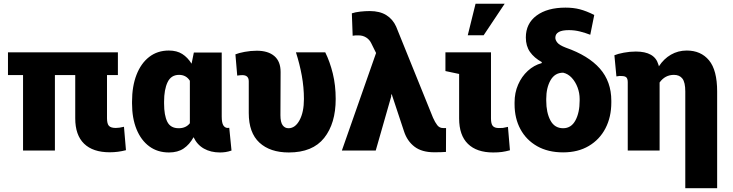

<svg xmlns="http://www.w3.org/2000/svg" viewBox="-20 -810 3946 1033"><path d="M570.3 9.3Q480 9.3 432.4 -36.9Q384.8 -83 384.8 -173.3V-406.2H275.4V0H104V-406.2H22.9V-528.3H614.3V-406.2H555.7V-173.8Q555.7 -144.5 565.9 -133.1Q576.2 -121.6 603 -121.6Q621.6 -121.6 647 -127.9L657.7 -2Q615.2 9.3 570.3 9.3Z M889.2 10.3Q827.6 10.3 783.2 -22.5Q738.8 -55.2 714.6 -114.5Q690.4 -173.8 690.4 -252.9V-263.2Q690.4 -345.7 714.4 -407.5Q738.3 -469.2 782.7 -503.7Q827.1 -538.1 888.2 -538.1Q931.6 -538.1 960.7 -519.5Q989.7 -501 1010.7 -467.3L1022.9 -527.3H1172.9V-183.1Q1172.9 -149.4 1181.6 -135.5Q1190.4 -121.6 1205.6 -121.6Q1210.4 -121.6 1213.4 -122.6L1225.6 0Q1208.5 5.9 1193.4 8.1Q1178.2 10.3 1163.6 10.3Q1113.8 10.3 1077.1 -10.5Q1040.5 -31.2 1021.5 -71.8Q999.5 -32.2 968 -11Q936.5 10.3 889.2 10.3ZM941.4 -120.1Q980.5 -120.1 1001.5 -147V-375.5Q981.4 -407.2 943.4 -407.2Q900.4 -407.2 881.6 -367.7Q862.8 -328.1 862.8 -263.2V-252.9Q862.8 -189.5 880.1 -154.8Q897.5 -120.1 941.4 -120.1Z M1533.7 10.3Q1433.1 10.3 1375.7 -42.7Q1318.4 -95.7 1318.4 -201.7V-372.6Q1318.4 -405.8 1283.7 -405.8Q1273.4 -405.8 1256.3 -403.3L1246.6 -517.6Q1263.7 -524.9 1296.4 -531Q1329.1 -537.1 1361.8 -537.1Q1422.4 -537.1 1456.1 -508.3Q1489.7 -479.5 1489.7 -423.3L1488.8 -189.9Q1488.8 -152.8 1500.5 -136.5Q1512.2 -120.1 1532.2 -120.1Q1568.4 -120.1 1591.8 -163.6Q1615.2 -207 1615.2 -277.3Q1615.2 -339.8 1603.8 -402.8Q1592.3 -465.8 1572.3 -528.3H1730Q1754.9 -478 1770.5 -414.8Q1786.1 -351.6 1786.1 -277.3Q1786.1 -146 1724.1 -67.9Q1662.1 10.3 1533.7 10.3Z M2316.4 9.3Q2249.5 9.3 2210.2 -20.8Q2170.9 -50.8 2153.8 -103L2087.9 -301.8L2085 -302.2L2084.5 -290L2001.5 0H1819.3L2003.4 -524.9L1977.5 -577.1Q1968.3 -596.7 1950.2 -608.2Q1932.1 -619.6 1909.7 -619.6Q1898.4 -619.6 1892.6 -619.6Q1886.7 -619.6 1877.4 -617.7L1873 -738.3Q1891.6 -744.6 1918.5 -747.6Q1945.3 -750.5 1969.7 -750.5Q2022.9 -750.5 2058.1 -728.8Q2093.3 -707 2111.3 -667L2309.6 -176.8Q2320.8 -151.4 2332.8 -136.2Q2344.7 -121.1 2363.8 -121.1Q2369.1 -121.1 2372.3 -120.8Q2375.5 -120.6 2379.9 -121.1L2379.4 7.3Q2356.4 9.3 2316.4 9.3Z M2633.3 10.3Q2544.9 10.3 2497.6 -35.9Q2450.2 -82 2450.2 -172.9V-412.1L2376.5 -427.7V-528.3H2621.6V-172.9Q2621.6 -144 2631.1 -132.6Q2640.6 -121.1 2664.1 -121.1Q2679.7 -121.1 2685.8 -121.8Q2691.9 -122.6 2712.9 -127.4L2723.6 -1.5Q2700.2 4.9 2680.4 7.6Q2660.6 10.3 2633.3 10.3ZM2496.6 -620.1 2538.6 -790H2695.3L2582 -620.1Z M3009.8 9.8Q2928.7 9.8 2870.1 -23.4Q2811.5 -56.6 2780 -115Q2748.5 -173.3 2748.5 -249.5V-258.8Q2748.5 -311 2767.6 -354.7Q2786.6 -398.4 2819.6 -428.7Q2852.5 -459 2893.6 -470.2L2895.5 -475.6Q2854 -498.5 2831.5 -530.5Q2809.1 -562.5 2809.1 -608.4Q2809.1 -683.6 2866.9 -726.3Q2924.8 -769 3022.5 -769Q3064.9 -769 3099.6 -760Q3134.3 -751 3177.2 -729.5L3155.8 -623Q3130.4 -632.8 3101.1 -640.4Q3071.8 -647.9 3040.5 -647.9Q2967.8 -647.9 2967.8 -606.9Q2967.8 -594.2 2978.8 -580.6Q2989.7 -566.9 3023.9 -553.7Q3145.5 -511.2 3207.3 -441.2Q3269 -371.1 3269 -268.1V-258.8Q3269 -180.2 3237.5 -119.6Q3206.1 -59.1 3147.9 -24.7Q3089.8 9.8 3009.8 9.8ZM3009.8 -120.1Q3053.2 -120.1 3075.9 -162.1Q3098.6 -204.1 3098.6 -268.6V-277.8Q3098.6 -309.6 3087.4 -339.6Q3076.2 -369.6 3056.2 -391.4Q3036.1 -413.1 3009.8 -418.9Q2965.3 -418.9 2942.1 -378.4Q2918.9 -337.9 2918.9 -277.8V-268.6Q2918.9 -204.1 2941.4 -162.1Q2963.9 -120.1 3009.8 -120.1Z M3667 202.6V-317.9Q3667 -366.7 3651.6 -387Q3636.2 -407.2 3606 -407.2Q3558.1 -407.2 3528.8 -366.2V0H3357.4V-367.7Q3357.4 -386.2 3349.9 -393.6Q3342.3 -400.9 3324.7 -400.9Q3315.9 -400.9 3314 -401.4Q3312 -401.9 3296.4 -398.9L3285.6 -512.7Q3303.7 -520.5 3336.2 -526.6Q3368.7 -532.7 3400.9 -532.7Q3502 -532.7 3522 -463.4Q3522.9 -460.9 3523.7 -458.3Q3524.4 -455.6 3524.9 -453.1Q3551.3 -493.7 3589.8 -515.9Q3628.4 -538.1 3674.8 -538.1Q3751 -538.1 3794.7 -485.4Q3838.4 -432.6 3838.4 -317.9V202.6Z"/></svg>

Font: Roboto Slab Black
Style: Regular
Weight: 900
Designer: Google
Version: Version 2.000; ttfautohint (v1.8.1.43-b0c9)